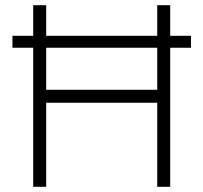

<svg xmlns="http://www.w3.org/2000/svg" viewBox="-20 -720 784 740"><path d="M108 0V-536H28V-582H108V-700H158V-582H586V-700H636V-582H716V-536H636V0H586V-324H158V0ZM158 -374H586V-536H158Z"/></svg>

Font: Lexend Deca ExtraLight
Style: Regular
Weight: 200
Designer: Bonnie Shaver-Troup, Thomas Jockin
Foundry: Lexend
Version: Version 1.008; ttfautohint (v1.8.4.7-5d5b)